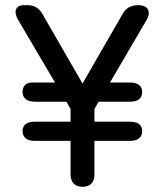

<svg xmlns="http://www.w3.org/2000/svg" viewBox="-20 -720 634 740"><path d="M298 0C328 0 344 -17 344 -48V-177H481C512 -177 528 -191 528 -215C528 -238 512 -251 481 -251H344V-300L360 -328H481C512 -328 528 -341 528 -365C528 -389 511 -402 481 -402H404L545 -643C564 -675 550 -700 514 -700C486 -700 467 -691 453 -667L298 -398L143 -667C130 -689 112 -700 86 -700H71C40 -700 31 -675 50 -643L192 -402H105C80 -402 67 -389 67 -365C67 -342 84 -328 114 -328H236L252 -300V-251H114C83 -251 67 -238 67 -215C67 -191 83 -177 114 -177H252V-48C252 -17 269 0 298 0Z"/></svg>

Font: 寒蝉半圆体
Style: Regular
Weight: 400
Designer: Yoshimichi Ohira & Warren
Foundry: ChillType
Version: Version 1.800;Glyphs 3.1.1 (3135)